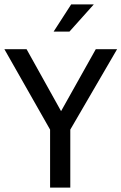

<svg xmlns="http://www.w3.org/2000/svg" viewBox="-22 -854 553 874"><path d="M99 -630 256 -348 414 -630H511L298 -264V0H206V-264L-2 -630ZM294 -710H222L302 -834H405Z"/></svg>

Font: Mukta
Style: Regular
Weight: 400
Designer: Girish Dalvi and Yashodeep Gholap
Foundry: Ek Type
Version: Version 2.538;PS 1.001;hotconv 16.6.51;makeotf.lib2.5.65220;